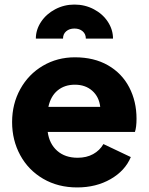

<svg xmlns="http://www.w3.org/2000/svg" viewBox="-20 -809 651 841"><path d="M33 -274Q33 -354 69 -419Q105 -484 168 -521Q231 -558 308 -558Q392 -558 453 -523Q514 -488 546 -426.5Q578 -365 578 -289Q578 -252 571 -231H189Q196 -179 230.5 -148.5Q265 -118 320 -118Q359 -118 388 -134Q417 -150 433 -178L553 -121Q528 -61 464.5 -24.5Q401 12 318 12Q234 12 169 -26Q104 -64 68.5 -129.5Q33 -195 33 -274ZM419 -341Q414 -385 384 -411.5Q354 -438 308 -438Q263 -438 232.5 -413Q202 -388 192 -341ZM306 -789Q352 -789 391 -768.5Q430 -748 452.5 -713.5Q475 -679 475 -640H356Q356 -660 342 -672Q328 -684 306 -684Q284 -684 270 -672Q256 -660 256 -640H137Q137 -679 160 -713.5Q183 -748 222 -768.5Q261 -789 306 -789Z"/></svg>

Font: Evergrow Sans 
Style: ExtraBold
Weight: 800
Foundry: 10Web
Version: Version 1.000